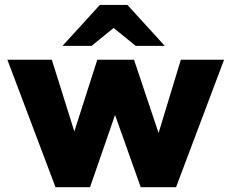

<svg xmlns="http://www.w3.org/2000/svg" viewBox="-20 -760 944 783"><path d="M206.4 3.5 10.1 -516.4H191.3L283.1 -224L376.8 -516.4H526.5L626.7 -217.6L717.5 -516.4H893.8L697.9 3.5H553.9L449.2 -291.2L347.1 3.5ZM533.3 -573 418.7 -666.1 387.3 -740H499.4L651.9 -573ZM234.9 -573 387.3 -740H499.4L468.5 -666.1L353.4 -573Z"/></svg>

Font: REM Medium
Style: Regular
Weight: 500
Designer: Octavio Pardo
Foundry: Ashler Design
Version: Version 1.005;gftools[0.9.28]